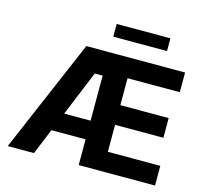

<svg xmlns="http://www.w3.org/2000/svg" viewBox="-125 -1051 1279 1194"><g transform="rotate(15 515.0 -454.5)"><path d="M827.8 -909.1H481.9V-827.1H827.8ZM634.6 -126.8V-300.4H945.7V-427.2H634.6V-600.5H970.9V-727.3H335.2L23.8 0H192.8L261 -165.8H480.8V0H972.3V-126.8ZM310.7 -285.9 430 -576H480.8V-285.9Z"/></g></svg>

Font: TID UI
Style: Bold
Weight: 700
Designer: The TID Project Authors
Foundry: Bakken & Bæck
Version: Version 1.001;hotconv 1.0.109;makeotfexe 2.5.65596